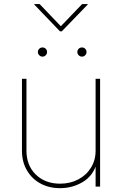

<svg xmlns="http://www.w3.org/2000/svg" viewBox="-20 -933 610 960"><path d="M280.3 7.8Q224.6 7.8 181.6 -15.9Q138.7 -39.6 114.3 -81.8Q89.8 -124 89.8 -179.7V-539.1H112.3V-179.7Q112.3 -105.5 159.2 -60.1Q206.1 -14.6 280.3 -14.6Q331.1 -14.6 371.3 -35.9Q411.6 -57.1 434.8 -94.5Q458 -131.8 458 -179.7V-539.1H480.5V0H458V-117.2H463.9Q446.3 -54.7 394.5 -23.4Q342.8 7.8 280.3 7.8ZM389.6 -649.9Q380.4 -649.9 373.5 -656.7Q366.7 -663.6 366.7 -672.9Q366.7 -682.6 373.5 -689.2Q380.4 -695.8 389.6 -695.8Q399.4 -695.8 406 -689.2Q412.6 -682.6 412.6 -672.9Q412.6 -663.6 406 -656.7Q399.4 -649.9 389.6 -649.9ZM192.4 -649.9Q183.1 -649.9 176.3 -656.7Q169.4 -663.6 169.4 -672.9Q169.4 -682.6 176.3 -689.2Q183.1 -695.8 192.4 -695.8Q202.1 -695.8 208.7 -689.2Q215.3 -682.6 215.3 -672.9Q215.3 -663.6 208.7 -656.7Q202.1 -649.9 192.4 -649.9ZM178.2 -912.6 284.2 -801.8 390.6 -912.6H418.5V-910.2L289.1 -776.4H279.8L151.4 -910.2V-912.6Z"/></svg>

Font: Inter 18pt Thin
Style: Regular
Weight: 250
Designer: Rasmus Andersson
Foundry: rsms
Version: Version 4.001;git-66647c0bb